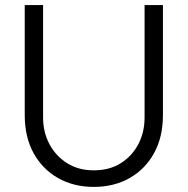

<svg xmlns="http://www.w3.org/2000/svg" viewBox="-20 -720 736 753"><path d="M348 13Q269 13 208 -21.5Q147 -56 112 -119Q77 -182 77 -269V-700H149V-259Q149 -202 173.5 -155.5Q198 -109 242.5 -80.5Q287 -52 348 -52Q410 -52 454.5 -80.5Q499 -109 523 -155.5Q547 -202 547 -259V-700H619V-269Q619 -182 584 -119Q549 -56 488 -21.5Q427 13 348 13Z"/></svg>

Font: MuseoModerno SemiBold Light
Style: Regular
Weight: 300
Version: Version 1.001